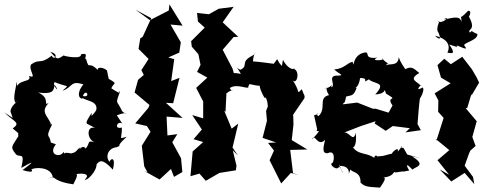

<svg xmlns="http://www.w3.org/2000/svg" viewBox="-26 -807 2240 876"><path d="M32 -269 -6 -294C39 -250 70 -248 32 -221C72 -188 52 -204 58 -186C27 -136 21 -137 43 -108C60 -80 91 -124 71 -41C133 -76 130 -71 77 -31C137 -13 117 -34 117 -34C132 -44 207 -48 215 2C167 11 206 4 216 3C221 -1 227 23 309 34C307 33 337 -14 320 -12C352 -19 389 -13 361 12C367 21 414 -21 415 -58C429 -74 441 -85 489 -33C504 -92 479 -86 474 -69C454 -89 465 -131 505 -135C544 -152 486 -122 552 -183C512 -172 531 -172 530 -225C492 -215 509 -259 532 -243L507 -281C566 -304 555 -275 531 -300C507 -354 499 -326 521 -388C504 -397 543 -365 482 -404C494 -436 521 -417 446 -462C483 -422 466 -457 462 -486C434 -508 403 -497 431 -476C374 -541 383 -479 367 -537C353 -537 385 -570 343 -559C349 -535 269 -550 264 -554C233 -533 235 -536 204 -570C247 -561 221 -527 210 -553C156 -510 156 -542 116 -513C101 -489 147 -444 106 -461C123 -429 55 -448 49 -403C54 -407 54 -398 51 -435C41 -380 29 -345 53 -332C44 -390 48 -319 64 -349C25 -331 19 -298 23 -295ZM392 -269V-292C354 -230 365 -251 407 -223C364 -236 372 -160 412 -158C365 -166 390 -160 365 -129C348 -155 325 -103 341 -135C320 -122 326 -112 298 -107C249 -119 271 -87 265 -115C249 -84 191 -101 229 -149C206 -155 186 -169 206 -147C206 -200 175 -168 212 -240C165 -240 153 -241 190 -226L206 -243C189 -282 158 -296 196 -337C168 -321 207 -359 148 -385C229 -374 216 -403 224 -419C256 -373 207 -421 224 -432C287 -406 292 -424 259 -393C309 -409 293 -446 364 -418C363 -446 308 -367 349 -356C361 -422 400 -348 340 -373C348 -343 419 -355 414 -308C404 -278 353 -262 403 -234Z M768 0 806 -22 800 -85 760 -158 783 -195 738 -189 734 -275 807 -269 731 -338 764 -336 793 -452 755 -437 769 -537 742 -545 792 -567 799 -614 752 -695 807 -690 747 -787 744 -759 658 -715 592 -763 664 -724 625 -639 614 -632 606 -584 652 -538 619 -487 630 -465 604 -443 588 -385 656 -328 651 -315 591 -244 644 -232 661 -206 621 -142 632 -48 647 -21 632 -27 702 12 754 -36Z M1112 -423C1115 -425 1160 -407 1189 -421C1148 -440 1153 -410 1181 -360C1184 -367 1194 -357 1196 -321L1188 -301L1192 -256L1172 -178L1234 -157L1197 -155L1224 -120L1204 -76C1222 -41 1239 -5 1257 30L1301 -18L1337 -8L1311 -17L1298 -123L1376 -125L1305 -168L1313 -239L1312 -275L1311 -283L1363 -359C1365 -376 1364 -363 1351 -400C1323 -374 1350 -384 1304 -449C1326 -405 1349 -486 1311 -494C1333 -498 1298 -472 1265 -534C1253 -472 1261 -494 1274 -495C1222 -533 1254 -555 1223 -516C1178 -521 1179 -523 1128 -527C1132 -577 1150 -566 1127 -554C1067 -523 1109 -510 1074 -490C1062 -483 1040 -525 1073 -470C1005 -484 1038 -453 1041 -473L1035 -494L990 -580L1040 -638L1061 -639L990 -705L1040 -776L972 -767L927 -742L873 -748L877 -709L908 -681L846 -619L849 -594L879 -560L889 -511L873 -479L920 -453L869 -406L901 -344V-267L851 -282L895 -216L857 -172L901 -159L853 -116L843 -3L884 -15L913 18L975 -18L1050 -30L1053 -51L1036 -121L1059 -98L1035 -134L1061 -243L1031 -220L997 -302L1003 -297L1007 -381C1047 -412 1038 -378 1022 -405C1056 -430 1113 -393 1107 -413Z M1892 -85 1832 -102 1815 -132C1785 -132 1828 -161 1789 -115C1798 -151 1732 -87 1777 -102C1759 -114 1735 -92 1696 -94C1705 -70 1691 -117 1681 -87C1639 -116 1606 -95 1576 -147C1581 -120 1605 -138 1597 -202C1587 -151 1564 -213 1541 -201L1621 -232L1688 -254L1683 -244L1734 -210L1766 -232L1844 -222L1824 -203L1894 -213L1879 -241C1881 -267 1886 -340 1892 -372C1868 -321 1917 -389 1903 -408C1858 -383 1902 -430 1895 -414C1881 -435 1833 -443 1887 -474C1858 -498 1849 -512 1802 -478C1845 -488 1815 -487 1793 -546C1791 -501 1748 -520 1733 -508C1755 -536 1756 -496 1716 -542C1743 -530 1652 -527 1697 -544C1627 -536 1667 -573 1636 -567C1577 -555 1591 -485 1583 -525C1558 -521 1546 -494 1499 -490C1519 -470 1549 -463 1517 -462C1461 -465 1511 -416 1485 -409C1491 -445 1499 -407 1452 -403C1484 -409 1448 -415 1475 -373C1423 -361 1466 -313 1427 -277C1404 -292 1450 -292 1407 -281L1421 -217C1409 -193 1458 -236 1398 -171C1410 -204 1422 -133 1457 -169C1453 -146 1438 -105 1469 -108C1505 -126 1499 -72 1491 -64C1469 -58 1521 -16 1523 -56C1529 -23 1557 5 1520 -50C1595 -54 1549 24 1573 -34C1581 -18 1620 -26 1619 26C1635 41 1640 46 1708 49C1732 13 1740 -1 1712 4C1780 0 1764 -30 1779 -20C1842 -31 1786 -18 1841 -29C1821 -63 1833 -58 1856 -33C1868 -47 1924 -51 1853 -94ZM1765 -326 1747 -293 1688 -311H1675L1604 -339L1539 -331C1543 -347 1545 -323 1553 -366C1573 -374 1587 -364 1601 -406C1585 -404 1611 -403 1617 -451C1665 -452 1618 -421 1657 -445C1681 -421 1741 -436 1686 -376C1758 -380 1716 -431 1735 -380C1800 -342 1732 -374 1764 -327Z M2132 0 2094 -51 2114 -107 2120 -120 2144 -141 2129 -182 2149 -254 2099 -313 2106 -315 2125 -379V-371L2160 -430L2148 -455L2127 -491L2083 -548L2031 -514L2001 -539L1970 -510L1986 -453L2030 -427L1957 -381L1974 -349L1973 -297L1998 -269L1965 -165L1962 -173L2024 -122L1970 -76L2023 -10L1980 -34L2033 21L2094 -18L2138 33ZM2061 -592C2039 -617 2122 -563 2094 -597C2078 -611 2156 -621 2152 -652C2123 -662 2130 -672 2118 -658C2103 -677 2151 -665 2112 -734C2091 -695 2139 -758 2110 -758C2057 -701 2082 -756 2079 -705C2075 -745 2022 -718 1998 -719C2036 -739 1992 -695 1973 -710C1989 -716 1958 -684 1974 -657C1961 -687 2007 -599 1958 -644C2036 -626 2023 -580 2015 -567C2046 -560 2049 -566 2024 -604Z"/></svg>

Font: Asimov Aggro
Style: Medium
Weight: 500
Designer: Google
Version: Version 2.000980; 2014